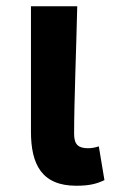

<svg xmlns="http://www.w3.org/2000/svg" viewBox="-20 -580 369 614"><path d="M224 14C268 14 291 7 314 -4L296 -112C284 -108 273 -106 262 -106C231 -106 217 -117 217 -152C217 -256 224 -424 227 -560H79V-159C79 -55 113 14 224 14Z"/></svg>

Font: Spoqa Han Sans Neo Bold
Style: Bold
Weight: 700
Designer: [Spoqa Han Sans Neo] Dong-huui Kim  Younghwa Kang  Yujin Lee  [Noto Sans] Ryoko NISHIZUKA  (kana & ideographs); Paul D. 
Foundry: Spoqa (http://www.spoqa-han-sans.com)
Version: Version 1.000